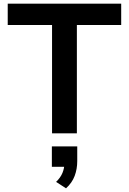

<svg xmlns="http://www.w3.org/2000/svg" viewBox="-20 -725 701 1044"><path d="M263 0V-589H22V-705H639V-589H398V0ZM339 299 285 264Q309 241 319.5 215.5Q330 190 330 165L358 182H262V71H400V151Q400 194 386 231.5Q372 269 339 299Z"/></svg>

Font: Nunito Sans 8pt
Style: Bold
Weight: 700
Version: Version 3.101;gftools[0.9.27]